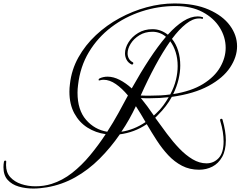

<svg xmlns="http://www.w3.org/2000/svg" viewBox="-321 -862 1393 1112"><path d="M-128 230Q-173 230 -212.5 218.5Q-252 207 -276.5 180Q-301 153 -301 106Q-301 90 -298 74Q-296 68 -291 68Q-285 68 -285 73Q-285 78 -285.5 83.5Q-286 89 -286 94Q-286 137 -261.5 164Q-237 191 -198 204Q-159 217 -116 217Q-67 217 -22 203Q41 183 96.5 139.5Q152 96 200.5 37.5Q249 -21 291 -85Q233 -93 185.5 -123Q138 -153 109.5 -205.5Q81 -258 81 -331Q81 -353 84 -375Q93 -458 133 -529.5Q173 -601 234.5 -658.5Q296 -716 371.5 -757Q447 -798 528.5 -820Q610 -842 689 -842Q807 -842 888 -806.5Q969 -771 1010.5 -714.5Q1052 -658 1052 -594Q1052 -532 1011.5 -471Q971 -410 887 -364.5Q803 -319 674 -301Q645 -247 593 -195L578 -180Q611 -134 646 -87Q681 -40 718 -1.5Q755 37 794.5 60.5Q834 84 875 84Q917 84 945.5 53.5Q974 23 974 -43Q974 -68 969.5 -98Q965 -128 954 -164V-167Q954 -174 961 -174Q967 -174 968 -168Q987 -102 987 -50Q987 9 965.5 47Q944 85 909 103Q874 121 832 121Q777 121 733 98Q689 75 653.5 37Q618 -1 587.5 -48Q557 -95 529 -143Q492 -118 452.5 -103.5Q413 -89 373 -84Q320 -7 255.5 57.5Q191 122 114.5 165Q38 208 -50 223Q-69 226 -88.5 228Q-108 230 -128 230ZM300 -99Q335 -153 365 -207.5Q395 -262 420 -309Q386 -350 350 -375Q314 -400 279 -400Q269 -400 258 -397L254 -396Q250 -395 250 -400Q250 -405 256 -408Q277 -418 302 -418Q336 -418 372 -399.5Q408 -381 442 -350Q494 -443 544 -519Q594 -595 640 -649Q624 -663 604 -670.5Q584 -678 562 -678Q519 -678 486.5 -658Q454 -638 436 -609Q418 -580 418 -553Q418 -537 425 -523.5Q432 -510 447 -502Q451 -501 451 -496Q451 -492 448 -489.5Q445 -487 440 -489Q421 -499 412 -516Q403 -533 403 -553Q403 -584 423 -616.5Q443 -649 479 -671Q515 -693 562 -693Q588 -693 610 -684.5Q632 -676 651 -661Q697 -712 740.5 -739.5Q784 -767 824 -767Q831 -767 838 -766Q845 -765 852 -763Q855 -762 855 -759Q855 -751 848 -753Q844 -755 839.5 -755Q835 -755 830 -755Q796 -755 756 -723.5Q716 -692 675 -637Q698 -609 710.5 -569Q723 -529 723 -483Q723 -444 713 -402Q703 -360 682 -317Q788 -334 855 -375.5Q922 -417 954 -472.5Q986 -528 986 -585Q986 -647 951.5 -702.5Q917 -758 852 -792.5Q787 -827 695 -827Q594 -827 498 -795.5Q402 -764 323.5 -704.5Q245 -645 194 -560.5Q143 -476 131 -369Q128 -347 128 -325Q128 -225 177.5 -168Q227 -111 300 -99ZM549 -308Q581 -308 609.5 -309.5Q638 -311 665 -315Q688 -358 698 -399.5Q708 -441 708 -479Q708 -523 696.5 -559.5Q685 -596 665 -623Q622 -562 578.5 -481.5Q535 -401 494 -309Q508 -308 522 -308Q536 -308 549 -308ZM570 -193 583 -205Q607 -227 624.5 -251Q642 -275 656 -299Q605 -293 548 -293Q535 -293 522 -293Q509 -293 495 -294Q513 -272 532 -246.5Q551 -221 570 -193ZM382 -99Q417 -104 452.5 -118Q488 -132 522 -155Q508 -179 494 -202.5Q480 -226 466 -247Q448 -209 427 -171.5Q406 -134 382 -99Z"/></svg>

Font: Mea Culpa
Style: Regular
Weight: 400
Designer: Robert E. Leuschke
Foundry: Robert E. Leuschke
Version: Version 1.010; ttfautohint (v1.8.3)